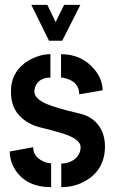

<svg xmlns="http://www.w3.org/2000/svg" viewBox="-20 -769 473 794"><path d="M109.4 -749H175.8L210 -677.7L245.1 -749H312.5L237.3 -600.6H182.6ZM20.5 -142.6 117.2 -160.2Q117.2 -122.1 157.2 -102.5Q174.8 -93.8 191.4 -93.8V4.9Q87.9 4.9 42 -68.4Q20.5 -103.5 20.5 -142.6ZM25.4 -390.6Q25.4 -480.5 108.4 -524.4Q148.4 -544.9 188.5 -544.9V-448.2Q141.6 -448.2 126 -411.1Q122.1 -400.4 122.1 -390.6Q122.1 -361.3 172.9 -338.9Q215.8 -321.3 303.7 -300.8Q371.1 -287.1 399.4 -231.4Q414.1 -201.2 414.1 -165Q414.1 -68.4 335.9 -22.5Q291 4.9 233.4 4.9V-92.8Q272.5 -92.8 297.9 -119.1Q313.5 -137.7 313.5 -160.2Q313.5 -194.3 237.3 -217.8Q221.7 -222.7 188.5 -231.4Q138.7 -243.2 118.2 -251Q45.9 -283.2 30.3 -345.7Q25.4 -366.2 25.4 -390.6ZM232.4 -448.2V-544.9Q318.4 -544.9 371.1 -481.4Q404.3 -440.4 404.3 -395.5L307.6 -378.9Q307.6 -428.7 253.9 -444.3Q242.2 -448.2 232.4 -448.2Z"/></svg>

Font: Post No Bills Colombo
Style: Bold
Weight: 700
Designer: Kosala Senevirathne, Siva Puranthara, Lasantha Premarathna, Tharique Azeez
Foundry: Mooniak
Version: Version 1.220 ; ttfautohint (v1.6)